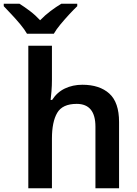

<svg xmlns="http://www.w3.org/2000/svg" viewBox="-70 -1004 732 1024"><path d="M207 -579Q207 -547 204.5 -516.5Q202 -486 200 -471H208Q234 -512 276 -532Q318 -552 369 -552Q461 -552 513 -505Q565 -458 565 -353V0H439V-328Q439 -450 339 -450Q263 -450 235 -402Q207 -354 207 -265V0H81V-760H207ZM74 -824Q61 -847 38.5 -874Q16 -901 -8 -926.5Q-32 -952 -50 -971V-984H34Q61 -967 90 -945Q119 -923 144 -896Q170 -923 200 -945.5Q230 -968 257 -984H342V-971Q323 -953 299 -927Q275 -901 252.5 -874Q230 -847 217 -824Z"/></svg>

Font: Noto Sans SemiBold
Style: Regular
Weight: 600
Designer: Monotype Design Team
Foundry: Monotype Imaging Inc.
Version: Version 2.007